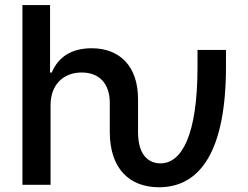

<svg xmlns="http://www.w3.org/2000/svg" viewBox="-20 -748 1005 777"><path d="M623.5 9.8C792 9.8 894.5 -140.1 894.5 -478V-545.9H779.3V-478C779.3 -200.2 715.3 -86.9 629.4 -86.9C588.9 -86.9 538.6 -111.3 538.6 -213.9V-346.7C538.6 -481.4 463.4 -552.7 351.1 -552.7C267.6 -552.7 215.3 -516.1 189.5 -454.6H182.6V-727.5H70.8V0H184.6V-322.3C184.6 -406.2 237.3 -454.6 310.5 -454.6C381.8 -454.6 424.3 -409.7 424.3 -331.5V-213.9C424.3 -64.5 504.9 9.8 623.5 9.8Z"/></svg>

Font: Raveo Medium
Style: Regular
Weight: 500
Designer: Jakub Foglar, Rasmus Andersson (Inter)
Foundry: Jakubfoglar.com
Version: Version 1.100;Glyphs 3.2.3 (3260)